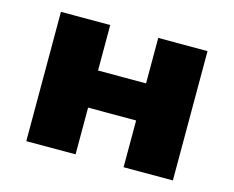

<svg xmlns="http://www.w3.org/2000/svg" viewBox="-78 -620 889 730"><g transform="rotate(15 366.5 -254.5)"><path d="M78 0V-509H272V-330H461V-509H655V0H461V-184H272V0Z"/></g></svg>

Font: Nunito Sans 6pt Black
Style: Regular
Weight: 900
Version: Version 3.101;gftools[0.9.27]